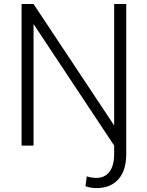

<svg xmlns="http://www.w3.org/2000/svg" viewBox="-20 -731 740 964"><path d="M613.8 -710.9V42Q613.8 125.5 574.2 169.4Q534.7 213.4 464.4 213.4Q436 213.4 409.2 204.1L415.5 154.3Q437.5 162.1 463.9 162.1Q506.8 162.1 530 130.9Q553.2 99.6 553.2 42V0L148.4 -610.4V0H88.4V-710.9H148.4L553.2 -101.1V-710.9Z"/></svg>

Font: SteelSelectRoboto
Style: Regular
Weight: 300
Designer: Google
Version: Version 2.137; 2017